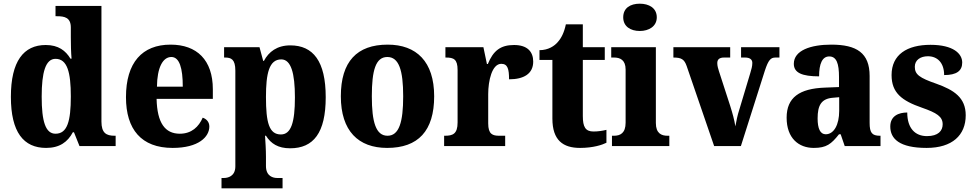

<svg xmlns="http://www.w3.org/2000/svg" viewBox="-20 -792 5284 1041"><path d="M230 10C303 10 347 -22 375 -75H381L411 0H607V-56H601C556 -56 530 -71 530 -133V-760H281V-704H289C330 -704 364 -697 364 -643V-590C364 -553 365 -507 368 -474H362C336 -517 297 -548 228 -548C108 -548 39 -460 39 -267C39 -75 108 10 230 10ZM281 -67C227 -67 206 -133 206 -268C206 -400 227 -473 281 -473C345 -473 364 -400 364 -269C364 -135 345 -67 281 -67Z M916 10C1057 10 1115 -50 1115 -106C1115 -130 1100 -147 1079 -154C1058 -105 1019 -67 955 -67C875 -67 832 -125 829 -256H1134V-308C1134 -467 1047 -550 905 -550C751 -550 663 -453 663 -265C663 -91 746 10 916 10ZM971 -322H831C832 -426 863 -483 909 -483C953 -483 971 -423 971 -322Z M1181 229H1512V173H1483C1462 173 1422 165 1422 108V58C1422 20 1419 -25 1417 -56H1422C1449 -13 1488 12 1553 12C1680 12 1746 -72 1746 -265C1746 -460 1678 -546 1554 -546C1482 -546 1437 -511 1411 -462H1407L1387 -536H1195V-480H1200C1233 -480 1256 -471 1256 -409V110C1256 165 1214 173 1194 173H1181ZM1503 -63C1439 -63 1422 -127 1422 -266C1422 -394 1439 -470 1505 -470C1558 -470 1579 -395 1579 -264C1579 -128 1558 -63 1503 -63Z M2079 10C2247 10 2334 -82 2334 -270C2334 -458 2238 -550 2082 -550C1915 -550 1828 -458 1828 -270C1828 -82 1923 10 2079 10ZM2081 -56C2018 -56 1996 -130 1996 -270C1996 -411 2017 -483 2080 -483C2143 -483 2166 -411 2166 -270C2166 -130 2144 -56 2081 -56Z M2388 0H2719V-56H2687C2651 -56 2627 -64 2627 -123V-282C2627 -353 2647 -446 2698 -446C2733 -446 2740 -417 2740 -362C2820 -362 2871 -392 2871 -458C2871 -511 2840 -548 2767 -548C2693 -548 2654 -516 2625 -445H2620L2601 -536H2395V-480H2398C2440 -480 2461 -471 2461 -412V-128C2461 -65 2434 -56 2392 -56H2388Z M3125 10C3197 10 3246 -7 3268 -18V-88C3248 -83 3223 -79 3198 -79C3154 -79 3140 -104 3140 -163V-467H3259V-536H3140V-660H3048C3039 -616 3023 -585 3005 -565C2987 -543 2953 -520 2905 -520V-467H2975V-149C2975 -31 3033 10 3125 10Z M3449 -624C3498 -624 3541 -649 3541 -698C3541 -749 3498 -772 3449 -772C3398 -772 3359 -749 3359 -698C3359 -649 3398 -624 3449 -624ZM3298 0H3609V-56H3599C3566 -56 3536 -69 3536 -125V-536H3294V-480H3310C3342 -480 3372 -467 3372 -415V-127C3372 -70 3343 -56 3309 -56H3298Z M3703 -434 3852 0H3997L4127 -409C4146 -467 4159 -480 4184 -480H4206V-536H3998V-480H4020C4046 -480 4059 -469 4059 -451C4059 -432 4054 -417 4048 -396L3988 -196C3979 -169 3972 -135 3967 -107C3962 -140 3952 -177 3939 -218L3878 -406C3874 -419 3869 -434 3869 -450C3869 -469 3880 -480 3905 -480H3939V-536H3631V-480C3674 -480 3690 -471 3703 -434Z M4392 10C4461 10 4487 -11 4529 -64H4538L4560 0H4754V-56H4751C4708 -56 4695 -72 4695 -126V-380C4695 -505 4625 -550 4487 -550C4376 -550 4284 -519 4284 -446C4284 -397 4329 -378 4421 -378C4421 -446 4438 -486 4476 -486C4516 -486 4529 -447 4529 -374V-320L4453 -317C4314 -312 4245 -263 4245 -154C4245 -42 4311 10 4392 10ZM4457 -64C4427 -64 4413 -95 4413 -150C4413 -221 4433 -257 4496 -262L4530 -265V-191C4530 -115 4501 -64 4457 -64Z M5004 10C5143 10 5216 -59 5216 -167C5216 -263 5152 -304 5057 -338C4965 -370 4940 -388 4940 -430C4940 -467 4971 -487 5011 -487C5063 -487 5099 -451 5099 -385C5167 -385 5197 -408 5197 -453C5197 -501 5149 -549 5025 -549C4898 -549 4814 -496 4814 -385C4814 -289 4869 -246 4979 -208C5059 -180 5091 -160 5091 -118C5091 -83 5067 -54 5006 -54C4942 -54 4899 -96 4899 -182C4853 -182 4807 -164 4807 -106C4807 -40 4856 10 5004 10Z"/></svg>

Font: Noto Serif Bengali SemiCondensed ExtraBold
Style: Regular
Weight: 800
Width: 4
Designer: Juan Bruce, Universal Thirst, Indian Type Foundry and the Monotype Design Team.
Foundry: Monotype Imaging Inc.
Version: Version 2.003